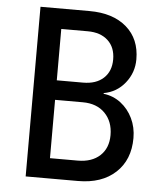

<svg xmlns="http://www.w3.org/2000/svg" viewBox="-52 -776 705 823"><g transform="rotate(5 300.0 -365.0)"><path d="M89 0V-730H300Q401 -730 459.5 -679.5Q518 -629 518 -541Q518 -484 482.5 -439.5Q447 -395 391 -385V-382Q433 -377 465.5 -352Q498 -327 516.5 -288.5Q535 -250 535 -204Q535 -110 475.5 -55Q416 0 314 0ZM186 -422H299Q355 -422 387 -451.5Q419 -481 419 -532Q419 -584 387 -613.5Q355 -643 300 -643H186ZM186 -87H305Q366 -87 401 -119.5Q436 -152 436 -208Q436 -266 401 -302Q366 -338 305 -338H186Z"/></g></svg>

Font: JetBrains Mono NL Medium
Style: Regular
Weight: 500
Monospace: yes
Designer: Philipp Nurullin, Konstantin Bulenkov
Foundry: JetBrains
Version: Version 2.305; ttfautohint (v1.8.4.7-5d5b)